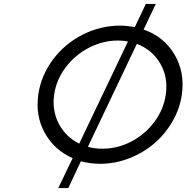

<svg xmlns="http://www.w3.org/2000/svg" viewBox="-20 -833 953 981"><path d="M175.8 -350.1Q189.9 -447.8 250.5 -528.6Q311 -609.4 402.1 -655.8Q493.2 -702.1 594.2 -702.1Q624 -702.1 668.9 -694.8L725.1 -813H775.9L713.9 -682.1Q816.4 -646.5 870.8 -555.7Q925.3 -464.8 909.2 -350.1Q898.9 -277.3 860.8 -211.9Q822.8 -146.5 767.1 -99.1Q711.4 -51.8 639.4 -23.9Q567.4 3.9 492.2 3.9Q442.9 3.9 393.1 -8.8L329.1 127.9H277.8L351.1 -24.9Q257.3 -66.4 208.7 -154.1Q160.2 -241.7 175.8 -350.1ZM256.8 -350.1Q245.1 -268.6 280.5 -200.9Q315.9 -133.3 384.8 -99.1L633.8 -621.1Q605.5 -626 583 -626Q506.3 -626 435.1 -589.4Q363.8 -552.7 315.7 -489Q267.6 -425.3 256.8 -350.1ZM429.2 -83Q461.9 -73.2 503.9 -73.2Q580.6 -73.2 651.1 -110.1Q721.7 -147 769 -210.7Q816.4 -274.4 827.1 -350.1Q839.8 -438.5 798.6 -508.8Q757.3 -579.1 679.2 -608.9Z"/></svg>

Font: Trueno Light
Style: Italic
Weight: 300
Designer: Julieta Ulanovsky
Foundry: Julieta Ulanovsky
Version: Version 3.001b | FøM Fix